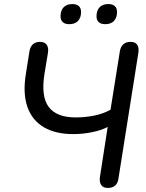

<svg xmlns="http://www.w3.org/2000/svg" viewBox="-20 -918 720 945"><path d="M511 7Q488 7 478 -7.5Q468 -22 472 -48L510 -293Q477 -276 431.5 -267Q386 -258 340 -258Q253 -258 195.5 -292Q138 -326 115 -391.5Q92 -457 107 -552L125 -666Q129 -689 142.5 -700.5Q156 -712 177 -712Q200 -712 210 -697.5Q220 -683 216 -658L199 -555Q181 -444 219.5 -392Q258 -340 353 -340Q396 -340 441 -348.5Q486 -357 524 -378L570 -666Q574 -689 587.5 -700.5Q601 -712 622 -712Q646 -712 655.5 -697.5Q665 -683 661 -658L563 -39Q560 -16 546.5 -4.5Q533 7 511 7ZM498 -799Q477 -799 466 -809Q455 -819 455 -838Q455 -866 470 -882Q485 -898 513 -898Q534 -898 545 -888Q556 -878 556 -859Q556 -831 541 -815Q526 -799 498 -799ZM321 -799Q300 -799 289 -809Q278 -819 278 -838Q278 -866 293 -882Q308 -898 336 -898Q357 -898 368 -888Q379 -878 379 -859Q379 -831 364 -815Q349 -799 321 -799Z"/></svg>

Font: Nunito Medium
Style: Italic
Weight: 500
Designer: Vernon Adams
Foundry: Vernon Adams
Version: Version 3.601